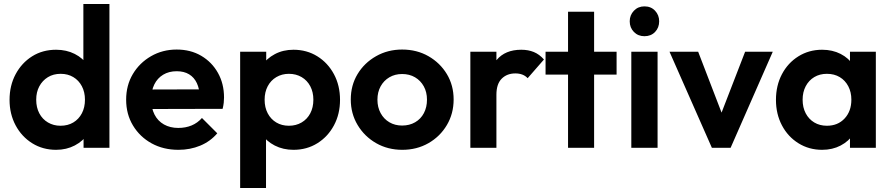

<svg xmlns="http://www.w3.org/2000/svg" viewBox="-20 -743 4480 965"><path d="M262 10Q195 10 142 -23Q89 -56 58.5 -113Q28 -170 28 -241Q28 -313 58.5 -370Q89 -427 141.5 -460Q194 -493 262 -493Q314 -493 355.5 -472Q397 -451 422.5 -413.5Q448 -376 450 -329V-157Q448 -110 423 -72Q398 -34 356 -12Q314 10 262 10ZM284 -111Q321 -111 348.5 -127.5Q376 -144 391.5 -173.5Q407 -203 407 -242Q407 -280 391.5 -309.5Q376 -339 348.5 -355.5Q321 -372 285 -372Q248 -372 220.5 -355Q193 -338 177.5 -309Q162 -280 162 -242Q162 -203 177.5 -173.5Q193 -144 221 -127.5Q249 -111 284 -111ZM530 0H400V-130L421 -248L399 -364V-723H530Z M877 10Q801 10 742 -22.5Q683 -55 648.5 -112Q614 -169 614 -242Q614 -314 647.5 -370.5Q681 -427 739 -460.5Q797 -494 868 -494Q938 -494 991.5 -462.5Q1045 -431 1075.5 -376.5Q1106 -322 1106 -253Q1106 -240 1104.5 -226.5Q1103 -213 1099 -196L693 -195V-293L1038 -294L985 -253Q983 -296 969.5 -325Q956 -354 930.5 -369.5Q905 -385 868 -385Q829 -385 800 -367.5Q771 -350 755.5 -318.5Q740 -287 740 -244Q740 -200 756.5 -167.5Q773 -135 804 -117.5Q835 -100 876 -100Q913 -100 943 -112.5Q973 -125 995 -150L1072 -73Q1037 -32 986.5 -11Q936 10 877 10Z M1455 10Q1403 10 1361 -11.5Q1319 -33 1294 -70Q1269 -107 1267 -155V-326Q1269 -374 1294.5 -411.5Q1320 -449 1361.5 -471Q1403 -493 1455 -493Q1522 -493 1575 -460Q1628 -427 1658.5 -370Q1689 -313 1689 -241Q1689 -170 1658.5 -113Q1628 -56 1575 -23Q1522 10 1455 10ZM1187 202V-483H1318V-356L1296 -239L1317 -122V202ZM1432 -111Q1468 -111 1496 -127.5Q1524 -144 1539.5 -173.5Q1555 -203 1555 -242Q1555 -280 1539.5 -309.5Q1524 -339 1496 -355.5Q1468 -372 1432 -372Q1397 -372 1369 -355.5Q1341 -339 1325.5 -309.5Q1310 -280 1310 -242Q1310 -203 1325.5 -173.5Q1341 -144 1368.5 -127.5Q1396 -111 1432 -111Z M2002 10Q1929 10 1870.5 -23.5Q1812 -57 1777.5 -114.5Q1743 -172 1743 -243Q1743 -314 1777 -370.5Q1811 -427 1870 -460.5Q1929 -494 2001 -494Q2075 -494 2133.5 -460.5Q2192 -427 2226 -370.5Q2260 -314 2260 -243Q2260 -172 2226 -114.5Q2192 -57 2133.5 -23.5Q2075 10 2002 10ZM2001 -112Q2038 -112 2066.5 -128.5Q2095 -145 2110.5 -174.5Q2126 -204 2126 -242Q2126 -280 2110 -309Q2094 -338 2066 -354.5Q2038 -371 2001 -371Q1965 -371 1937 -354.5Q1909 -338 1893 -309Q1877 -280 1877 -242Q1877 -204 1893 -174.5Q1909 -145 1937 -128.5Q1965 -112 2001 -112Z M2344 0V-483H2475V0ZM2475 -267 2424 -301Q2433 -390 2476 -441.5Q2519 -493 2600 -493Q2635 -493 2663 -481.5Q2691 -470 2714 -444L2632 -350Q2621 -362 2605.5 -368Q2590 -374 2570 -374Q2528 -374 2501.5 -347.5Q2475 -321 2475 -267Z M2835 0V-684H2966V0ZM2722 -368V-483H3079V-368Z M3153 0V-483H3285V0ZM3219 -561Q3187 -561 3166 -582.5Q3145 -604 3145 -636Q3145 -667 3166 -689Q3187 -711 3219 -711Q3252 -711 3272.5 -689Q3293 -667 3293 -636Q3293 -604 3272.5 -582.5Q3252 -561 3219 -561Z M3558 0 3345 -483H3489L3642 -85H3571L3725 -483H3864L3652 0Z M4112 10Q4046 10 3993 -23Q3940 -56 3910 -113Q3880 -170 3880 -241Q3880 -313 3910 -370Q3940 -427 3993 -460Q4046 -493 4112 -493Q4164 -493 4205 -472Q4246 -451 4270.5 -413.5Q4295 -376 4297 -329V-155Q4295 -107 4270.5 -70Q4246 -33 4205 -11.5Q4164 10 4112 10ZM4136 -111Q4191 -111 4225 -147.5Q4259 -184 4259 -242Q4259 -280 4243.5 -309.5Q4228 -339 4200.5 -355.5Q4173 -372 4136 -372Q4100 -372 4072.5 -355.5Q4045 -339 4029.5 -309.5Q4014 -280 4014 -242Q4014 -203 4029.5 -173.5Q4045 -144 4072.5 -127.5Q4100 -111 4136 -111ZM4252 0V-130L4273 -248L4252 -364V-483H4382V0Z"/></svg>

Font: Outfit SemiBold
Style: Regular
Weight: 600
Designer: Rodrigo Fuenzalida
Foundry: fragTYPE
Version: Version 1.100;gftools[0.9.27]